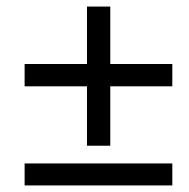

<svg xmlns="http://www.w3.org/2000/svg" viewBox="-20 -565 577 585"><path d="M505 0V-67H55V0ZM245 -121H316V-302H505V-370H316V-545H245V-370H55V-302H245Z"/></svg>

Font: Source Serif Pro Semibold
Style: Italic
Weight: 600
Italic angle: -12°
Designer: Frank Grießhammer
Foundry: Adobe Systems Incorporated
Version: Version 3.001;hotconv 1.0.111;makeotfexe 2.5.65597